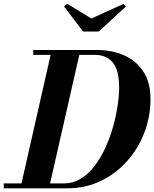

<svg xmlns="http://www.w3.org/2000/svg" viewBox="-58 -1021 836 1041"><path d="M-37.5 0V-26.5H287.5Q337.5 -26.5 379 -51.8Q420.5 -77 454 -120.2Q487.5 -163.5 512.5 -218Q537.5 -272.5 554.2 -331.5Q571 -390.5 579.5 -447Q588 -503.5 588 -550Q588 -584.5 582 -615.8Q576 -647 561.2 -671.2Q546.5 -695.5 520 -709.5Q493.5 -723.5 453 -723.5H122.5V-750H467.5Q549 -750 614.8 -721Q680.5 -692 719.2 -633Q758 -574 758 -485Q758 -388.5 724.2 -301Q690.5 -213.5 629.5 -145.8Q568.5 -78 486.5 -39Q404.5 0 307.5 0ZM52.5 0 222.5 -750H378L207.5 0ZM392.5 -850 289.5 -985.5 305.5 -1001 437.5 -920.5 610.5 -999.5 624.5 -985.5 477 -850Z"/></svg>

Font: Bodoni Moda 9pt
Style: Bold Italic
Weight: 700
Italic angle: -13°
Designer: Owen Earl
Foundry: indestructible type
Version: Version 2.004